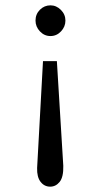

<svg xmlns="http://www.w3.org/2000/svg" viewBox="-20 -618 390 719"><path d="M169 -598Q191 -598 208 -581Q225 -564 225 -541Q225 -518 208.5 -500.5Q192 -483 169 -483Q146 -483 129.5 -500.5Q113 -518 113 -541Q113 -565 129.5 -581.5Q146 -598 169 -598ZM141 -389H193L217 3Q218 45 203.5 63Q189 81 168 81Q146 81 132 63Q118 45 119 11Z"/></svg>

Font: Inconsolata ExtraCondensed SemiBold
Style: Regular
Weight: 600
Width: 2
Monospace: yes
Designer: Raph Levien, Cyreal, Brenton Simpson
Foundry: Raph Levien, Cyreal, Google
Version: Version 3.001; ttfautohint (v1.8.2.53-6de2)